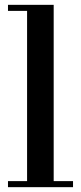

<svg xmlns="http://www.w3.org/2000/svg" viewBox="-20 -774 336 794"><path d="M92 -15V-738H202V-15ZM13 0V-25H282V0ZM13 -729V-754H202V-729Z"/></svg>

Font: Libre Bodoni
Style: Regular
Weight: 400
Designer: Pablo Impallari, Rodrigo Fuenzalida
Foundry: Impallari Type
Version: Version 2.005;gftools[0.9.23]